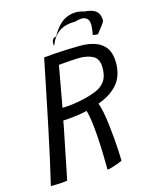

<svg xmlns="http://www.w3.org/2000/svg" viewBox="-125 -919 798 1014"><g transform="rotate(-15 273.5 -412.0)"><path d="M25 14Q40.5 -50.5 58 -129.8Q75.5 -209 93.8 -297Q112 -385 130.5 -475.2Q149 -565.5 166.5 -651.5Q189 -654 224 -656.5Q259 -659 297 -660.5Q335 -662 365.5 -662Q415.5 -662 451.5 -648.2Q487.5 -634.5 506.8 -604.8Q526 -575 526 -527.5Q526 -454 487.2 -409.8Q448.5 -365.5 380.5 -341.5Q388.5 -321 394.8 -288.8Q401 -256.5 405.5 -218.8Q410 -181 413.2 -143Q416.5 -105 418.2 -72.8Q420 -40.5 420 -19.5Q410 -14 397.5 -9.5Q385 -5 372.8 -1Q360.5 3 350.8 5.5Q341 8 336.5 8Q336.5 -35 335 -82.5Q333.5 -130 330.5 -175.5Q327.5 -221 322.5 -259Q317.5 -297 310 -321Q287 -315 260.2 -311.2Q233.5 -307.5 211 -305.5Q188.5 -303.5 178 -303.5Q177 -296 171.8 -269.8Q166.5 -243.5 159 -206.2Q151.5 -169 143.2 -128.5Q135 -88 127.8 -51.8Q120.5 -15.5 115.5 8.5Q105 10.5 89.2 11.8Q73.5 13 56.2 13.5Q39 14 25 14ZM191 -369.5Q236 -369.5 295 -381.5Q345 -392 379.5 -406.5Q414 -421 432.2 -447.2Q450.5 -473.5 450.5 -518.5Q450.5 -567 421 -584Q391.5 -601 344.5 -601Q336.5 -601 320 -600Q303.5 -599 285 -597.8Q266.5 -596.5 251.8 -595.2Q237 -594 231.5 -593.5Q230 -584.5 226 -561.5Q222 -538.5 216.5 -509Q211 -479.5 205.8 -450Q200.5 -420.5 196.5 -398.5Q192.5 -376.5 191 -369.5ZM233 -696Q229 -714.5 235 -727.5Q241 -740.5 256 -742Q294.5 -810.5 340.5 -828.8Q386.5 -847 433.5 -831Q478.5 -828.5 498 -811Q517.5 -793.5 517.5 -759Q513.5 -749 505.5 -738.2Q497.5 -727.5 488.5 -716.5Q479.5 -705.5 472.5 -696Q464.5 -696 458.5 -697.2Q452.5 -698.5 445 -699.5Q449.5 -722 451 -739Q452.5 -756 450 -769Q446.5 -787 429.5 -795.2Q412.5 -803.5 374.5 -792Q318 -792 284.5 -768.2Q251 -744.5 233 -696Z"/></g></svg>

Font: Grandstander Thin Light
Style: Italic
Weight: 300
Italic angle: -15°
Version: Version 1.200